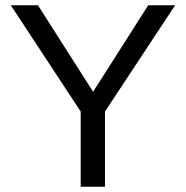

<svg xmlns="http://www.w3.org/2000/svg" viewBox="-20 -708 706 728"><path d="M378 -285V0H286V-285L21 -688H124L333 -360L542 -688H644Z"/></svg>

Font: TharLon
Style: Regular
Weight: 400
Designer: Sai Zin Di Di Zone
Foundry: Sai Zin Di Di Zone, Sun Tun
Version: Version 1.003 September 27 2012